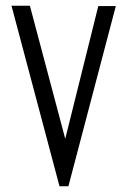

<svg xmlns="http://www.w3.org/2000/svg" viewBox="-20 -644 440 668"><path d="M187 4 20 -624H84L207 -161L322 -623H383L218 4Z"/></svg>

Font: Inconsolata Condensed
Style: Regular
Weight: 400
Width: 3
Monospace: yes
Designer: Raph Levien, Cyreal, Brenton Simpson
Foundry: Raph Levien, Cyreal, Google
Version: Version 3.000; ttfautohint (v1.8.2.53-6de2)